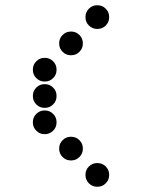

<svg xmlns="http://www.w3.org/2000/svg" viewBox="-20 -715 640 730"><path d="M349 -695Q331 -695 318 -682Q305 -669 305 -651V-649Q305 -631 318 -618Q331 -605 349 -605H351Q369 -605 382 -618Q395 -631 395 -649V-651Q395 -669 382 -682Q369 -695 351 -695ZM249 -595Q231 -595 218 -582Q205 -569 205 -551V-549Q205 -531 218 -518Q231 -505 249 -505H251Q269 -505 282 -518Q295 -531 295 -549V-551Q295 -569 282 -582Q269 -595 251 -595ZM149 -495Q131 -495 118 -482Q105 -469 105 -451V-449Q105 -431 118 -418Q131 -405 149 -405H151Q169 -405 182 -418Q195 -431 195 -449V-451Q195 -469 182 -482Q169 -495 151 -495ZM149 -395Q131 -395 118 -382Q105 -369 105 -351V-349Q105 -331 118 -318Q131 -305 149 -305H151Q169 -305 182 -318Q195 -331 195 -349V-351Q195 -369 182 -382Q169 -395 151 -395ZM149 -295Q131 -295 118 -282Q105 -269 105 -251V-249Q105 -231 118 -218Q131 -205 149 -205H151Q169 -205 182 -218Q195 -231 195 -249V-251Q195 -269 182 -282Q169 -295 151 -295ZM249 -195Q231 -195 218 -182Q205 -169 205 -151V-149Q205 -131 218 -118Q231 -105 249 -105H251Q269 -105 282 -118Q295 -131 295 -149V-151Q295 -169 282 -182Q269 -195 251 -195ZM349 -95Q331 -95 318 -82Q305 -69 305 -51V-49Q305 -31 318 -18Q331 -5 349 -5H351Q369 -5 382 -18Q395 -31 395 -49V-51Q395 -69 382 -82Q369 -95 351 -95Z"/></svg>

Font: Doto Black Rounded Black
Style: Regular
Weight: 900
Monospace: yes
Version: Version 1.000